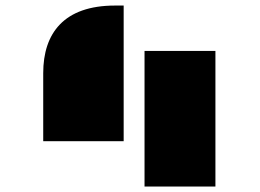

<svg xmlns="http://www.w3.org/2000/svg" viewBox="-20 -685 955 705"><path d="M138.7 -166.5H434.1V-664.6H402.3C214.8 -664.6 138.7 -563 138.7 -416.5ZM510.7 0H771V-498H510.7Z"/></svg>

Font: Plaster
Style: Regular
Weight: 400
Designer: Eben Sorkin
Foundry: Eben Sorkin
Version: Version 1.007